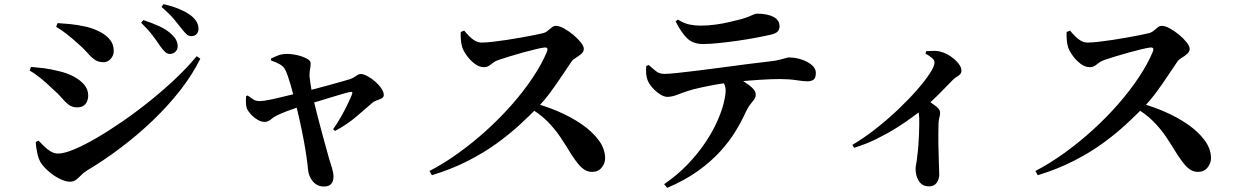

<svg xmlns="http://www.w3.org/2000/svg" viewBox="-20 -834 5920 919"><path d="M746.7 -613.2Q732.9 -634.7 711 -663.5Q689.1 -692.3 655.7 -725L666.3 -738.1Q708.1 -724.1 743.2 -708Q778.2 -692 800.8 -670.1Q817.1 -654.8 823.8 -641Q830.5 -627.2 830.5 -612.5Q830.5 -597.1 819.7 -586.5Q809 -575.9 792.7 -575.9Q780.2 -575.9 769.8 -585.8Q759.3 -595.7 746.7 -613.2ZM845.3 -701.8Q831.7 -719.6 811.3 -743.9Q790.9 -768.1 753.1 -801L762.7 -814.2Q806.8 -804 840 -789.8Q873.2 -775.7 894.5 -759.2Q930.1 -730.6 930.1 -696.7Q930.1 -680.9 920.9 -670.9Q911.8 -660.9 896.2 -660.9Q881.6 -660.9 870.8 -671.9Q860.1 -682.8 845.3 -701.8ZM248.8 -705.7 255.3 -723.4Q279.9 -722.2 315.5 -718.8Q351.2 -715.3 396.4 -705.2Q431.2 -696.1 460.1 -680.8Q489.1 -665.5 506.8 -643.4Q524.5 -621.2 524.5 -589.5Q524.5 -569.3 510.4 -552.8Q496.2 -536.3 475 -536.3Q451.2 -536.3 434.2 -547.8Q417.2 -559.3 400 -579.4Q382.8 -599.5 355.8 -623.1Q326.6 -649.7 299.9 -670.5Q273.2 -691.3 248.8 -705.7ZM921.2 -564.9 938.9 -553.3Q901.2 -476.8 842.8 -402Q784.4 -327.2 711.2 -257.2Q638 -187.2 557.2 -126.3Q476.3 -65.4 394.8 -16.8Q379 -6.9 367.4 5.4Q355.8 17.8 343.9 26.7Q332.1 35.7 315 35.7Q293.9 35.7 266.8 22.3Q239.7 9 215.3 -11.6Q190.9 -32.2 175.8 -54.7Q163.7 -74.2 157.7 -104Q151.7 -133.8 151.2 -154L164.5 -161Q175.2 -149.6 189.8 -135Q204.4 -120.3 221.8 -109.7Q239.1 -99.1 258.5 -99.1Q287.2 -99.1 335.2 -119.2Q383.1 -139.2 443.1 -174.2Q503 -209.1 568.9 -254.6Q634.7 -300.2 699.6 -352.5Q764.6 -404.9 821.7 -459Q878.8 -513.2 921.2 -564.9ZM122.1 -496.4 128.2 -513.8Q159 -511.3 190.6 -507.4Q222.2 -503.6 261.9 -493.4Q298.2 -485.3 330.1 -469.1Q362 -452.8 382.2 -429.7Q402.3 -406.5 402.3 -375.4Q402.3 -363.6 397.5 -350.7Q392.7 -337.8 381.3 -329Q369.8 -320.1 348.8 -320.1Q325.1 -320.1 308.2 -333.1Q291.4 -346 275.2 -365.6Q258.9 -385.3 234.9 -405.7Q200.8 -438.6 173.1 -460.8Q145.4 -483 122.1 -496.4Z M1277.8 -544.2 1277 -553.6Q1295.4 -562.7 1313 -569.4Q1330.7 -576 1355.8 -576Q1369.3 -576 1387.7 -573Q1406.2 -570 1424.4 -563.9Q1442.5 -557.8 1454.7 -549.8Q1466.8 -541.7 1466.8 -531.6Q1467 -517.2 1463.8 -500.9Q1460.6 -484.5 1461.6 -467.7Q1462.8 -458.5 1465.2 -440.2Q1467.5 -422 1471.3 -400.9Q1475.1 -379.8 1479.4 -360.7Q1489.4 -320.5 1499.9 -278.8Q1510.4 -237.2 1521 -198.7Q1531.5 -160.2 1540.4 -127.9Q1549.3 -95.6 1555.3 -74.1Q1560.6 -57.6 1568.4 -32.4Q1576.2 -7.2 1576.2 10.6Q1576.2 58.8 1530.8 58.8Q1498 58.8 1477.4 34.3Q1456.7 9.8 1454.2 -24.6Q1451.9 -50.5 1446.5 -87.2Q1441.1 -123.9 1433.1 -166.6Q1425.1 -209.4 1415.4 -253.1Q1405.8 -296.9 1395.6 -336.4Q1389.6 -358.6 1383.3 -383.2Q1376.9 -407.7 1370.3 -430.5Q1363.6 -453.3 1357 -471.9Q1350.4 -490.5 1344.6 -501.2Q1337.6 -515.5 1319.6 -526.1Q1301.6 -536.6 1277.8 -544.2ZM1165.7 -376.9Q1180.3 -366.9 1191.5 -358.6Q1202.8 -350.2 1223.6 -350Q1239.9 -350 1274.7 -357.2Q1309.5 -364.4 1351.6 -375.1Q1393.7 -385.7 1430.8 -394.2Q1456.3 -400.2 1489.9 -409.1Q1523.4 -418 1557.6 -427.3Q1591.7 -436.6 1618.3 -444.3Q1644.9 -452.1 1656 -455.4Q1670.2 -460.1 1683.3 -469.9Q1696.4 -479.8 1706.3 -479.8Q1719.7 -479.8 1738.7 -469.6Q1757.8 -459.5 1775.4 -444.1Q1793.1 -428.8 1805.1 -411.3Q1817 -393.7 1817 -379.2Q1817 -368.9 1807 -363.4Q1797 -357.9 1784.5 -353.9Q1772 -349.9 1764.5 -343.7Q1735.4 -318.6 1689 -278.7Q1642.6 -238.7 1583.8 -207.2L1574.2 -215.1Q1594.9 -244.1 1612.8 -276Q1630.8 -307.8 1644.4 -336.5Q1658.1 -365.1 1665.2 -383.2Q1668 -390.7 1665.1 -393.1Q1662.2 -395.5 1654.2 -393.5Q1640 -390.5 1615.9 -383.4Q1591.8 -376.4 1561.9 -367.2Q1531.9 -358 1499.9 -348.4Q1467.9 -338.8 1437.8 -330.3Q1416.7 -324 1393.6 -316.3Q1370.4 -308.5 1350.9 -301Q1331.4 -293.5 1320.2 -288.3Q1292.5 -276.2 1277.7 -263.3Q1263 -250.4 1246.6 -250.4Q1230.3 -250.4 1212.2 -261.3Q1194.1 -272.2 1180.3 -287.4Q1166.5 -302.7 1161.2 -315.9Q1157.7 -326.2 1157.2 -342.7Q1156.6 -359.1 1158.3 -374.3Z M2185.3 -680.8 2201.7 -687.6Q2213.1 -673.7 2226.2 -660.3Q2239.3 -646.9 2254.1 -638.6Q2268.9 -630.3 2285.6 -630.3Q2306.5 -630.3 2337.7 -633.9Q2368.9 -637.5 2404.5 -642.8Q2440.1 -648.1 2474.7 -654.4Q2509.3 -660.6 2536.7 -666Q2564.1 -671.4 2578.2 -675Q2591.1 -678 2601.3 -686.5Q2611.4 -695 2621.1 -702.7Q2630.7 -710.3 2641.1 -710.3Q2656.6 -710.3 2679.3 -698Q2701.9 -685.6 2723.7 -667.6Q2745.4 -649.6 2759.9 -631.2Q2774.4 -612.8 2774.4 -600.7Q2774.4 -586.8 2762.4 -576.2Q2750.4 -565.6 2736.4 -557.3Q2722.5 -549 2716.2 -540.2Q2697.7 -513.6 2672.6 -475.4Q2647.4 -437.3 2616.9 -395.5Q2586.4 -353.8 2550.1 -316.4Q2515.8 -281.3 2468.6 -237.8Q2421.5 -194.2 2360 -149.3Q2298.5 -104.5 2220.6 -64.5Q2142.8 -24.6 2047.3 4.7L2035.7 -15.5Q2106.7 -52.5 2176.6 -103.1Q2246.6 -153.6 2312 -213.3Q2377.5 -272.9 2433.4 -337Q2489.2 -401 2531.9 -465.4Q2574.6 -529.8 2598.5 -588.1Q2605.9 -607.5 2587.2 -606.7Q2572.3 -605.3 2543.8 -598.4Q2515.4 -591.5 2481.8 -582.3Q2448.2 -573.1 2418 -563.7Q2387.7 -554.4 2368.9 -547.9Q2352.4 -542.8 2341.5 -534.3Q2330.6 -525.9 2320.6 -519.2Q2310.6 -512.5 2295.9 -512.5Q2274 -512.5 2252.4 -528.7Q2230.8 -544.9 2214.7 -567.3Q2198.5 -589.7 2192.5 -607.8Q2187.8 -623.5 2186.1 -642Q2184.4 -660.5 2185.3 -680.8ZM2500.2 -326.4 2516.1 -346.3Q2584.4 -329.1 2648.6 -302Q2712.7 -274.8 2764.2 -239.3Q2815.7 -203.7 2846 -162.5Q2876.4 -121.3 2876.4 -75.8Q2876.4 -53.1 2860.1 -32.2Q2843.8 -11.3 2814.2 -11.3Q2794.5 -11.3 2778.4 -21.2Q2762.3 -31.2 2747.4 -49.6Q2732.5 -68 2715.4 -93.9Q2689.5 -136.6 2662.7 -177Q2635.8 -217.4 2598 -255.2Q2560.1 -293.1 2500.2 -326.4Z M3072.9 -517.9 3085.4 -522.9Q3104.7 -504.9 3120.9 -492.6Q3137.1 -480.3 3160 -480.3Q3180.2 -480.3 3224 -485Q3267.7 -489.7 3324.8 -496.8Q3381.9 -503.9 3443 -512Q3504.1 -520.1 3559.8 -527.5Q3615.5 -534.8 3656.1 -539.1Q3689.9 -542.8 3709.6 -547.6Q3729.4 -552.3 3739.7 -555.7Q3750.1 -559 3754.7 -559Q3786.8 -559 3816.5 -549.2Q3846.2 -539.3 3865.6 -522.8Q3885 -506.4 3885 -485.6Q3885 -461.1 3874.4 -452.9Q3863.8 -444.8 3843 -444.8Q3826.4 -444.8 3791.5 -450.2Q3756.5 -455.6 3713 -455.6Q3673.2 -455.6 3616.1 -452Q3559 -448.4 3496.8 -441.9Q3458.8 -438.3 3414.6 -430.6Q3370.5 -422.9 3332.3 -414.4Q3294.2 -405.9 3273.6 -399Q3248.7 -391.1 3222.8 -380.9Q3196.9 -370.6 3174.6 -370.3Q3158.3 -370.3 3138 -383.5Q3117.8 -396.6 3101.4 -415.9Q3084.9 -435.1 3079.2 -451.8Q3073.8 -465.6 3072.8 -482.8Q3071.8 -499.9 3072.9 -517.9ZM3173.6 65.1 3158.9 47.4Q3224.4 2.4 3273.1 -49.1Q3321.9 -100.5 3356.6 -152.6Q3391.3 -204.6 3412.7 -252.8Q3434.2 -301 3443.7 -339.6Q3453.3 -378.2 3453.3 -401.4Q3453.3 -416.4 3446.5 -432Q3439.6 -447.5 3422.8 -462.9L3489.6 -473.1Q3519.4 -456.9 3543.6 -441.6Q3567.9 -426.4 3582.6 -411.3Q3597.4 -396.3 3597.4 -380.9Q3597.4 -368.5 3590 -358.4Q3582.5 -348.3 3571.5 -334.6Q3560.5 -321 3548.7 -296.1Q3529.7 -253.7 3500.4 -205.5Q3471.1 -157.4 3426.8 -108.7Q3382.6 -60 3320.5 -15.5Q3258.3 29 3173.6 65.1ZM3669.5 -668.1Q3640.1 -661.2 3597.4 -653.2Q3554.8 -645.2 3508.4 -638.6Q3461.9 -632.1 3419.1 -627.7Q3376.3 -623.3 3344.5 -623.3Q3297.4 -623.3 3269.1 -650.6Q3240.9 -677.8 3214 -731.3L3224.4 -740.4Q3255.3 -721.4 3281.7 -716.3Q3308.2 -711.3 3333.2 -711.3Q3369.9 -711.3 3405.9 -716.4Q3441.9 -721.4 3473 -729Q3504.1 -736.5 3524.5 -741.5Q3549.9 -748.5 3564.4 -754.7Q3578.8 -760.8 3587.5 -764.7Q3596.2 -768.6 3602.8 -768.6Q3652.9 -768.6 3682.1 -753.2Q3711.3 -737.7 3711.3 -708.4Q3711.3 -693.6 3702.4 -683.6Q3693.5 -673.5 3669.5 -668.1Z M4409.9 -577.1 4412.9 -589Q4429.3 -590.1 4448.2 -590.6Q4467.1 -591.1 4486.4 -585.3Q4509.2 -578.9 4531.2 -563.5Q4553.2 -548.1 4567.5 -530.3Q4581.7 -512.4 4581.7 -497.3Q4581.7 -485.2 4576 -479Q4570.3 -472.8 4561.1 -467.5Q4551.9 -462.1 4540.9 -451.8Q4516.2 -426.6 4478.3 -387.8Q4440.4 -349.1 4394.2 -310.3Q4377.7 -296.3 4345.7 -272.5Q4313.7 -248.8 4270.3 -221.6Q4227 -194.4 4175.4 -168.9Q4123.8 -143.5 4067.9 -126.6L4059.5 -140.5Q4114.1 -172.4 4169.8 -216.1Q4225.6 -259.7 4276.6 -307.9Q4327.5 -356.2 4367.2 -401.3Q4406.8 -446.3 4430 -481.9Q4453.1 -517.4 4453.1 -535.4Q4453.1 -546.7 4438.5 -558.4Q4423.9 -570.1 4409.9 -577.1ZM4359 -332.1 4401.5 -367.4Q4432.1 -345.6 4456 -328.5Q4479.9 -311.4 4479.9 -294.8Q4479.9 -284.2 4476.6 -272.5Q4473.2 -260.9 4472.2 -243.2Q4470.9 -193.8 4471.5 -144.8Q4472.1 -95.8 4473.8 -57.4Q4475.6 -19 4475.6 -0.4Q4475.6 24.3 4463.3 41.1Q4451 58 4426.8 58Q4393.8 58 4378.1 32.6Q4362.4 7.2 4362.4 -24.6Q4362.4 -35.4 4365.3 -49.5Q4368.2 -63.7 4369.9 -82Q4374.1 -113.1 4376 -141.5Q4377.8 -169.8 4378.8 -194.1Q4379.8 -218.5 4380 -237.6Q4380.1 -256.7 4379.8 -269.7Q4379.6 -288.8 4374.1 -302.7Q4368.6 -316.6 4359 -332.1Z M5085.3 -680.8 5101.7 -687.6Q5113.1 -673.7 5126.2 -660.3Q5139.3 -646.9 5154.1 -638.6Q5168.9 -630.3 5185.6 -630.3Q5206.5 -630.3 5237.7 -633.9Q5268.9 -637.5 5304.5 -642.8Q5340.1 -648.1 5374.7 -654.4Q5409.3 -660.6 5436.7 -666Q5464.1 -671.4 5478.2 -675Q5491.1 -678 5501.3 -686.5Q5511.4 -695 5521.1 -702.7Q5530.7 -710.3 5541.1 -710.3Q5556.6 -710.3 5579.3 -698Q5601.9 -685.6 5623.7 -667.6Q5645.4 -649.6 5659.9 -631.2Q5674.4 -612.8 5674.4 -600.7Q5674.4 -586.8 5662.4 -576.2Q5650.4 -565.6 5636.4 -557.3Q5622.5 -549 5616.2 -540.2Q5597.7 -513.6 5572.6 -475.4Q5547.4 -437.3 5516.9 -395.5Q5486.4 -353.8 5450.1 -316.4Q5415.8 -281.3 5368.6 -237.8Q5321.5 -194.2 5260 -149.3Q5198.5 -104.5 5120.6 -64.5Q5042.8 -24.6 4947.3 4.7L4935.7 -15.5Q5006.7 -52.5 5076.6 -103.1Q5146.6 -153.6 5212 -213.3Q5277.5 -272.9 5333.4 -337Q5389.2 -401 5431.9 -465.4Q5474.6 -529.8 5498.5 -588.1Q5505.9 -607.5 5487.2 -606.7Q5472.3 -605.3 5443.8 -598.4Q5415.4 -591.5 5381.8 -582.3Q5348.2 -573.1 5318 -563.7Q5287.7 -554.4 5268.9 -547.9Q5252.4 -542.8 5241.5 -534.3Q5230.6 -525.9 5220.6 -519.2Q5210.6 -512.5 5195.9 -512.5Q5174 -512.5 5152.4 -528.7Q5130.8 -544.9 5114.7 -567.3Q5098.5 -589.7 5092.5 -607.8Q5087.8 -623.5 5086.1 -642Q5084.4 -660.5 5085.3 -680.8ZM5400.2 -326.4 5416.1 -346.3Q5484.4 -329.1 5548.6 -302Q5612.7 -274.8 5664.2 -239.3Q5715.7 -203.7 5746 -162.5Q5776.4 -121.3 5776.4 -75.8Q5776.4 -53.1 5760.1 -32.2Q5743.8 -11.3 5714.2 -11.3Q5694.5 -11.3 5678.4 -21.2Q5662.3 -31.2 5647.4 -49.6Q5632.5 -68 5615.4 -93.9Q5589.5 -136.6 5562.7 -177Q5535.8 -217.4 5498 -255.2Q5460.1 -293.1 5400.2 -326.4Z"/></svg>

Font: Early Summer Mincho VF
Style: Regular
Weight: 250
Designer: GuiWonder
Version: Version 1.002